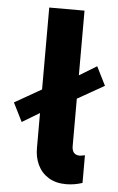

<svg xmlns="http://www.w3.org/2000/svg" viewBox="-54 -790 513 836"><g transform="rotate(5 202.5 -372.0)"><path d="M127 -139.6V-291L50.8 -245.1L9.8 -327.1L127 -394V-752H281.2V-469.2L357.4 -515.6L398.4 -433.6L281.2 -367.2V-162.1Q280.3 -121.6 315.4 -121.1Q321.3 -121.6 327.4 -122.8Q333.5 -124 337.9 -125V-3.9Q302.7 7.8 266.6 7.8Q221.7 7.8 189.9 -11.7Q158.2 -31.2 142.3 -64.9Q126.5 -98.6 127 -139.6Z"/></g></svg>

Font: Reddit Sans Vanilla ExtraBold
Style: Regular
Weight: 800
Designer: Stephen Hutchings
Foundry: Reddit
Version: Version 1.013